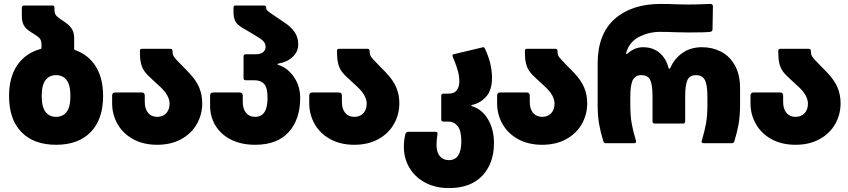

<svg xmlns="http://www.w3.org/2000/svg" viewBox="-20 -728 4313 976"><path d="M26 -240Q26 -336 68 -397Q110 -458 186 -479Q191 -480 191 -486V-499Q191 -520 183.5 -530.5Q176 -541 159 -551L137 -565Q111 -581 101 -599.5Q91 -618 91 -646V-689Q91 -700 102 -700H246Q257 -700 257 -689V-678Q257 -662 263 -652.5Q269 -643 290 -629L312 -614Q334 -599 345.5 -580.5Q357 -562 357 -534V-481Q357 -477 358.5 -475.5Q360 -474 363 -473Q430 -449 467 -390Q504 -331 504 -240Q504 -121 441 -56.5Q378 8 265 8Q152 8 89 -56.5Q26 -121 26 -240ZM265 -134Q299 -134 318.5 -159Q338 -184 338 -240Q338 -296 318.5 -321Q299 -346 265 -346Q231 -346 211.5 -321Q192 -296 192 -240Q192 -184 211.5 -159Q231 -134 265 -134Z M550 -203V-242Q550 -258 566 -258H700Q716 -258 716 -242V-210Q716 -174 733 -154Q750 -134 779 -134Q808 -134 825 -152.5Q842 -171 842 -201Q842 -243 793 -288L753 -325Q727 -348 714.5 -365.5Q702 -383 696.5 -406.5Q691 -430 691 -469Q691 -480 702 -480H845Q857 -480 857 -469Q857 -450 864.5 -439Q872 -428 902 -398L941 -358Q978 -319 993 -282Q1008 -245 1008 -203Q1008 -146 980.5 -97.5Q953 -49 901 -20.5Q849 8 779 8Q709 8 657 -20.5Q605 -49 577.5 -97.5Q550 -146 550 -203Z M1048 -190V-242Q1048 -258 1064 -258H1198Q1214 -258 1214 -242V-210Q1214 -174 1231 -154Q1248 -134 1277 -134Q1340 -134 1340 -230Q1340 -283 1322.5 -301.5Q1305 -320 1274 -320H1229Q1218 -320 1218 -331V-441Q1218 -452 1229 -452H1278Q1304 -452 1317 -462.5Q1330 -473 1330 -489Q1330 -508 1317.5 -520Q1305 -532 1274 -550L1210 -588Q1183 -604 1175 -622.5Q1167 -641 1167 -664V-690Q1167 -700 1177 -700H1323Q1333 -700 1333 -690V-689Q1333 -680 1338.5 -674.5Q1344 -669 1363 -656L1424 -615Q1460 -591 1478 -564.5Q1496 -538 1496 -502Q1496 -465 1467.5 -438.5Q1439 -412 1396 -405Q1391 -404 1390.5 -401.5Q1390 -399 1395 -398Q1441 -384 1473.5 -337.5Q1506 -291 1506 -230Q1506 -121 1447.5 -56.5Q1389 8 1277 8Q1207 8 1155 -18Q1103 -44 1075.5 -89.5Q1048 -135 1048 -190Z M1552 -203V-242Q1552 -258 1568 -258H1702Q1718 -258 1718 -242V-210Q1718 -174 1735 -154Q1752 -134 1781 -134Q1810 -134 1827 -152.5Q1844 -171 1844 -201Q1844 -243 1795 -288L1755 -325Q1729 -348 1716.5 -365.5Q1704 -383 1698.5 -406.5Q1693 -430 1693 -469Q1693 -480 1704 -480H1847Q1859 -480 1859 -469Q1859 -450 1866.5 -439Q1874 -428 1904 -398L1943 -358Q1980 -319 1995 -282Q2010 -245 2010 -203Q2010 -146 1982.5 -97.5Q1955 -49 1903 -20.5Q1851 8 1781 8Q1711 8 1659 -20.5Q1607 -49 1579.5 -97.5Q1552 -146 1552 -203Z M2033 20Q2033 -18 2041 -47Q2044 -58 2055 -58H2194Q2206 -58 2204 -46Q2199 -18 2199 10Q2199 46 2216 66Q2233 86 2262 86Q2325 86 2325 -10Q2325 -64 2306.5 -87Q2288 -110 2259 -110H2234Q2223 -110 2223 -121V-241Q2223 -252 2234 -252H2259Q2290 -252 2302.5 -270Q2315 -288 2315 -312Q2315 -341 2307.5 -367Q2300 -393 2292.5 -412Q2285 -431 2282 -438Q2280 -444 2280 -445Q2280 -452 2289 -453L2432 -487Q2434 -488 2438 -488Q2442 -488 2445 -481Q2481 -405 2481 -332Q2481 -270 2451.5 -237Q2422 -204 2381 -195Q2376 -194 2375.5 -191.5Q2375 -189 2380 -188Q2431 -172 2461 -121Q2491 -70 2491 0Q2491 102 2432 165Q2373 228 2262 228Q2192 228 2140 199.5Q2088 171 2060.5 123.5Q2033 76 2033 20Z M2507 -203V-242Q2507 -258 2523 -258H2657Q2673 -258 2673 -242V-210Q2673 -174 2690 -154Q2707 -134 2736 -134Q2765 -134 2782 -152.5Q2799 -171 2799 -201Q2799 -243 2750 -288L2710 -325Q2684 -348 2671.5 -365.5Q2659 -383 2653.5 -406.5Q2648 -430 2648 -469Q2648 -480 2659 -480H2802Q2814 -480 2814 -469Q2814 -450 2821.5 -439Q2829 -428 2859 -398L2898 -358Q2935 -319 2950 -282Q2965 -245 2965 -203Q2965 -146 2937.5 -97.5Q2910 -49 2858 -20.5Q2806 8 2736 8Q2666 8 2614 -20.5Q2562 -49 2534.5 -97.5Q2507 -146 2507 -203Z M3382 -378Q3385 -378 3388 -384Q3409 -431 3450 -459.5Q3491 -488 3549 -488Q3601 -488 3645 -465.5Q3689 -443 3715.5 -396Q3742 -349 3742 -280V-199Q3742 -139 3734.5 -97Q3727 -55 3713 -10Q3710 0 3700 0H3557Q3544 0 3547 -12Q3562 -62 3569 -100.5Q3576 -139 3576 -199V-236Q3576 -297 3563 -321.5Q3550 -346 3519 -346Q3486 -346 3474.5 -321Q3463 -296 3463 -238V-111Q3463 -100 3452 -100H3308Q3297 -100 3297 -111V-238Q3297 -296 3285.5 -321Q3274 -346 3240 -346Q3210 -346 3197 -321.5Q3184 -297 3184 -236V-199Q3184 -139 3191 -100.5Q3198 -62 3213 -12V-8Q3213 0 3203 0H3060Q3050 0 3047 -10Q3033 -55 3025.5 -97Q3018 -139 3018 -199V-404Q3018 -555 3104.5 -631.5Q3191 -708 3338 -708Q3377 -708 3423 -706L3476 -705Q3515 -705 3549.5 -706.5Q3584 -708 3591 -708Q3604 -708 3604 -695L3602 -579Q3602 -568 3590 -566Q3569 -563 3482 -563L3419 -564Q3371 -566 3334 -566Q3280 -566 3230.5 -541.5Q3181 -517 3164 -463Q3162 -456 3164 -454Q3166 -452 3170 -456Q3206 -488 3249 -488Q3298 -488 3331.5 -460.5Q3365 -433 3378 -384Q3380 -378 3382 -378Z M3795 -203V-242Q3795 -258 3811 -258H3945Q3961 -258 3961 -242V-210Q3961 -174 3978 -154Q3995 -134 4024 -134Q4053 -134 4070 -152.5Q4087 -171 4087 -201Q4087 -243 4038 -288L3998 -325Q3972 -348 3959.5 -365.5Q3947 -383 3941.5 -406.5Q3936 -430 3936 -469Q3936 -480 3947 -480H4090Q4102 -480 4102 -469Q4102 -450 4109.5 -439Q4117 -428 4147 -398L4186 -358Q4223 -319 4238 -282Q4253 -245 4253 -203Q4253 -146 4225.5 -97.5Q4198 -49 4146 -20.5Q4094 8 4024 8Q3954 8 3902 -20.5Q3850 -49 3822.5 -97.5Q3795 -146 3795 -203Z"/></svg>

Font: Barlow GEO ExtraBold
Style: Regular
Weight: 800
Designer: Jeremy Tribby
Foundry: Tribby Type
Version: Version 1.408